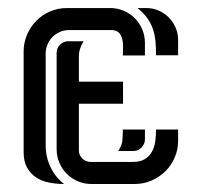

<svg xmlns="http://www.w3.org/2000/svg" viewBox="-20 -460 504 480"><path d="M287.6 -200.7H177.2V-84Q177.2 -72.3 185.8 -63.7Q194.3 -55.2 206.1 -55.2H312Q331.1 -55.2 342.3 -62.3Q353.5 -69.3 359.9 -80.8Q366.2 -92.3 368.2 -106.7Q370.1 -121.1 370.1 -136.2H425.3V-108.4Q425.3 -85.9 416.7 -66.2Q408.2 -46.4 393.3 -31.7Q378.4 -17.1 358.6 -8.5Q338.9 0 316.4 0H208.5Q190.4 0 174.6 -6.8Q158.7 -13.7 147 -25.4Q135.3 -37.1 128.4 -53Q121.6 -68.8 121.6 -86.9V-328.1Q121.6 -340.3 130.4 -348.6Q139.2 -356.9 150.9 -356.9H189Q183.6 -348.6 180.4 -338.9Q177.2 -329.1 177.2 -319.3V-255.9H287.6ZM287.1 -321.3Q287.1 -329.6 287.6 -340.6Q288.1 -351.6 285.9 -361.3Q283.7 -371.1 277.6 -377.9Q271.5 -384.8 258.3 -384.8H151.9Q140.1 -384.8 129.6 -380.1Q119.1 -375.5 111.3 -367.7Q103.5 -359.9 98.9 -349.1Q94.2 -338.4 94.2 -326.7V-95.7Q94.2 -67.9 106.2 -42.5Q118.2 -17.1 140.1 0Q120.6 0 102.3 -3.7Q84 -7.3 70.1 -16.6Q56.2 -25.9 47.6 -41Q39.1 -56.2 39.1 -79.6V-331.1Q39.1 -353.5 47.6 -373.3Q56.2 -393.1 70.8 -408Q85.4 -422.9 105.2 -431.4Q125 -439.9 147.5 -439.9H255.4Q273.4 -439.9 289.3 -433.1Q305.2 -426.3 316.9 -414.6Q328.6 -402.8 335.4 -387Q342.3 -371.1 342.3 -353V-321.3ZM370.1 -321.8Q370.1 -339.8 368.7 -356.2Q367.2 -372.6 362.3 -387.2Q357.4 -401.9 348.1 -414.8Q338.9 -427.7 323.7 -439.9H345.7Q361.8 -439.9 376.5 -433.6Q391.1 -427.2 401.9 -416.5Q412.6 -405.8 418.9 -391.1Q425.3 -376.5 425.3 -360.4V-321.8ZM275.4 -82.5Q284.7 -96.2 285.9 -108.4Q287.1 -120.6 287.1 -136.2H342.3V-111.8Q342.3 -100.1 334 -91.3Q325.7 -82.5 313.5 -82.5Z"/></svg>

Font: Isar CAT
Style: Regular
Weight: 400
Designer: Digitized by Peter Wiegel
Foundry: CAT-Fonts, Peter Wiegel
Version: Version 1.000; ttfautohint (v1.3)